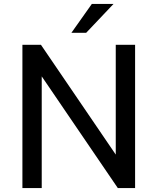

<svg xmlns="http://www.w3.org/2000/svg" viewBox="-20 -949 795 969"><path d="M661.8 -723V0H574.5L190.6 -563.5V0H93.1V-723H186.6L564.2 -168.8V-723ZM552.8 -929 414.9 -783.5H340.4L443.4 -929Z"/></svg>

Font: Public Sans VF
Style: Regular
Weight: 400
Designer: Pablo Impallari, Rodrigo Fuenzalida (Modified by Dan O. Williams and USWDS)
Version: Version 1.003